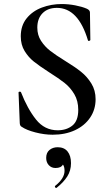

<svg xmlns="http://www.w3.org/2000/svg" viewBox="-20 -656 547 952"><path d="M303 -354Q352 -324 382 -300Q412 -276 433 -242Q454 -208 454 -164Q454 -113 427 -73Q400 -33 352 -10.5Q304 12 241 12Q200 12 155.5 0.5Q111 -11 88 -27Q79 -31 78 -45L72 -196V-197Q72 -201 77 -201.5Q82 -202 84 -199Q116 -117 158.5 -63.5Q201 -10 266 -10Q310 -10 339 -33.5Q368 -57 368 -111Q368 -156 348.5 -189Q329 -222 300.5 -244.5Q272 -267 223 -298Q175 -329 148 -350.5Q121 -372 102 -403Q83 -434 83 -476Q83 -529 112 -565Q141 -601 187.5 -618.5Q234 -636 286 -636Q319 -636 353 -629.5Q387 -623 410 -613Q426 -606 426 -594L428 -458Q428 -455 422.5 -453.5Q417 -452 416 -456Q368 -617 262 -617Q217 -617 191 -590.5Q165 -564 165 -519Q165 -482 183.5 -453.5Q202 -425 229 -404Q256 -383 303 -354ZM332 153Q332 190 313.5 219Q295 248 261 275L259 276Q255 276 253 272Q251 268 253 266Q300 229 300 191Q300 170 292 160Q283 177 255 177Q235 177 222 163Q209 149 209 127Q209 101 225.5 87.5Q242 74 266 74Q298 74 315 95Q332 116 332 153Z"/></svg>

Font: Cormorant SC SemiBold
Style: Regular
Weight: 600
Designer: Christian Thalmann (Catharsis Fonts)
Version: Version 3.000